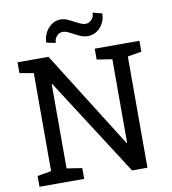

<svg xmlns="http://www.w3.org/2000/svg" viewBox="-97 -997 970 1080"><g transform="rotate(-10 388.5 -456.5)"><path d="M40.5 0V-61.5L120.1 -75.2V-635.3L40.5 -648.9V-710.9H120.1H217.3L565.9 -156.7L568.8 -157.7V-635.3L481.4 -648.9V-710.9H657.2H736.8V-648.9L657.2 -635.3V0H569.3L211.4 -557.1L208.5 -556.2V-75.2L295.9 -61.5V0ZM271.5 -780.8 219.2 -791.5Q219.2 -822.8 232.9 -848.6Q246.6 -874.5 269.5 -890.4Q292.5 -906.2 320.8 -906.2Q342.8 -906.2 367.7 -894Q392.6 -881.8 415.8 -869.6Q439 -857.4 455.6 -857.4Q475.6 -857.4 490.2 -873.3Q504.9 -889.2 504.9 -912.6L557.6 -898.9Q557.6 -867.7 543.9 -842.3Q530.3 -816.9 507.1 -802Q483.9 -787.1 455.6 -787.1Q431.6 -787.1 406.7 -799.1Q381.8 -811 359.6 -823.2Q337.4 -835.4 320.8 -835.4Q300.3 -835.4 285.9 -819.6Q271.5 -803.7 271.5 -780.8Z"/></g></svg>

Font: Roboto Slab LO
Style: Regular
Weight: 400
Designer: Google
Version: Version 2.000